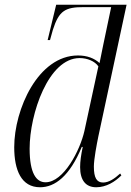

<svg xmlns="http://www.w3.org/2000/svg" viewBox="-20 -780 554 810"><path d="M149 10C212 10 274 -37 325 -160H329C322 -127 318 -99 318 -75C318 -19 342 10 386 10C428 10 465 -13 492 -40L487 -48C463 -26 439 -10 415 -10C388 -10 376 -30 376 -77C376 -108 388 -171 395 -205L514 -760H217L181 -611H191L203 -654C229 -736 256 -750 334 -750H449L415 -588C411 -569 405 -538 400 -514C378 -534 348 -546 309 -546C141 -546 40 -319 40 -159C40 -62 70 10 149 10ZM172 -11C133 -11 105 -49 105 -153C105 -299 184 -535 316 -535C348 -535 380 -522 395 -500L336 -227C318 -147 249 -11 172 -11Z"/></svg>

Font: Noto Serif Display SemiCondensed Light
Style: Italic
Weight: 300
Width: 4
Italic angle: -12°
Designer: Monotype Design Team
Foundry: Monotype Imaging Inc.
Version: Version 2.009